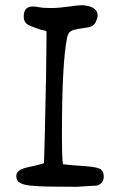

<svg xmlns="http://www.w3.org/2000/svg" viewBox="-20 -680 466 731"><path d="M375 -7.8Q375 16.6 350.6 26.4Q344.7 27.3 317.4 28.3L272.5 31.2Q150.4 31.2 117.2 28.3Q66.4 26.4 49.8 11.7Q42 3.9 42 -10.7Q42 -25.4 58.6 -34.2Q71.3 -41 111.3 -48.8Q135.7 -54.7 147.5 -58.6Q149.4 -95.7 155.3 -384.8L157.2 -550.8Q157.2 -557.6 156.2 -561.5Q149.4 -564.5 137.7 -566.4H136.7Q88.9 -582 81.1 -589.8Q70.3 -599.6 70.3 -616.2Q70.3 -645.5 88.9 -652.3Q94.7 -655.3 105 -655.3Q115.2 -655.3 130.4 -652.3Q145.5 -649.4 174.8 -649.4Q204.1 -649.4 252.9 -656.2Q269.5 -659.2 278.3 -659.2Q285.2 -660.2 289.1 -660.2Q301.8 -660.2 309.6 -658.2Q332 -654.3 341.8 -644.5Q351.6 -634.8 351.6 -621.1Q351.6 -612.3 346.7 -601.6Q341.8 -586.9 329.1 -580.1Q318.4 -575.2 280.3 -570.3Q257.8 -566.4 250 -561.5Q239.3 -555.7 235.4 -536.1Q215.8 -442.4 215.8 -164.1Q215.8 -76.2 219.7 -54.7Q239.3 -51.8 311.5 -46.9Q356.4 -43 365.7 -33.7Q375 -24.4 375 -7.8Z"/></svg>

Font: JasonHandwriting2
Style: SemiBold
Weight: 600
Version: Version 1.04.7